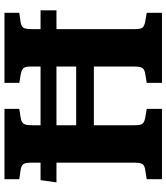

<svg xmlns="http://www.w3.org/2000/svg" viewBox="37 -780 743 857"><g transform="rotate(-90 408.5 -351.5)"><path d="M37 0V-68L80 -75Q99 -78 105 -87.5Q111 -97 111 -126V-471H23L33 -542H111V-583Q111 -609 104.5 -618.5Q98 -628 78 -631L37 -637V-703H351V-637L308 -630Q290 -627 284 -616.5Q278 -606 278 -579V-542H540V-583Q540 -609 533.5 -617.5Q527 -626 507 -630L467 -637V-703H780V-637L738 -631Q719 -628 713 -618Q707 -608 707 -580V-542H791V-471H707V-122Q707 -96 713.5 -87.5Q720 -79 740 -75L780 -68V0H467V-68L509 -75Q527 -78 533.5 -87.5Q540 -97 540 -126V-304H278V-122Q278 -96 284.5 -87.5Q291 -79 310 -75L351 -68V0ZM278 -383H540V-471H278Z"/></g></svg>

Font: Literata 18pt
Style: Bold
Weight: 700
Designer: Latin by Veronika Burian and Jose Scaglione. Greek by Irene Vlachou. Cyrillic by Vera Evstafieva.
Foundry: TypeTogether
Version: Version 3.103;gftools[0.9.29]